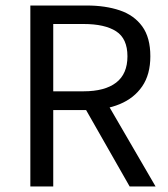

<svg xmlns="http://www.w3.org/2000/svg" viewBox="-20 -676 609 696"><path d="M90 0V-656H295Q362 -656 414 -638.5Q466 -621 495.5 -580.5Q525 -540 525 -472Q525 -406 495.5 -363Q466 -320 414 -298.5Q362 -277 295 -277H173V0ZM173 -345H283Q360 -345 401 -376.5Q442 -408 442 -472Q442 -536 401 -562.5Q360 -589 283 -589H173ZM450 0 279 -300 344 -344 544 0Z"/></svg>

Font: Source Sans 3 ExtraLight
Style: Regular
Weight: 400
Version: Version 3.052;hotconv 1.1.0;makeotfexe 2.6.0